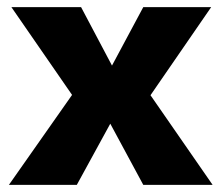

<svg xmlns="http://www.w3.org/2000/svg" viewBox="-20 -520 624 540"><path d="M208 -500 327 -275 384 -280 578 0H383L260 -228H200L12 -500ZM574 -500 388 -230 324 -234 196 0H5L203 -282L262 -274L383 -500Z"/></svg>

Font: Kantumruy Pro
Style: Bold
Weight: 700
Version: Version 1.002